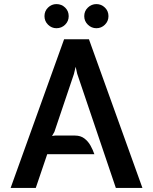

<svg xmlns="http://www.w3.org/2000/svg" viewBox="-20 -919 748 939"><path d="M32 0 293.5 -727H415L676.5 0H546.5L357.5 -558.5L350 -592.5L341.5 -557L246 -274L234.5 -254L248.5 -256H347Q374 -256 392.5 -242Q411 -228 422.8 -206.8Q434.5 -185.5 441.5 -165H211L155 0ZM256 -781Q232.5 -781 215 -798.2Q197.5 -815.5 197.5 -840Q197.5 -865 215 -882Q232.5 -899 256 -899Q281 -899 298.5 -882Q316 -865 316 -840Q316 -815.5 298.5 -798.2Q281 -781 256 -781ZM451.5 -781Q427.5 -781 409.8 -798.2Q392 -815.5 392 -840Q392 -865 409.8 -882Q427.5 -899 451.5 -899Q475.5 -899 493 -882Q510.5 -865 510.5 -840Q510.5 -815.5 493 -798.2Q475.5 -781 451.5 -781Z"/></svg>

Font: Expletus Sans SemiBold
Style: Regular
Weight: 600
Version: Version 7.500